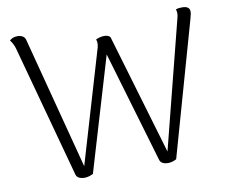

<svg xmlns="http://www.w3.org/2000/svg" viewBox="-78 -800 1063 906"><g transform="rotate(-10 453.5 -346.5)"><path d="M849 -702C835 -702 827 -701 818 -697C821 -692 822 -685 822 -678C822 -669 819 -658 817 -650L663 -44L492 -622C487 -629 476 -633 463 -633C451 -633 434 -629 423 -623C426 -616 429 -604 424 -585L264 -44L98 -679C94 -695 79 -703 59 -703C42 -703 31 -697 22 -689C30 -679 39 -663 43 -649L216 -13C220 3 236 10 258 10C268 10 282 7 298 -1L460 -545L617 -13C621 3 637 10 657 10C668 10 682 7 697 -1L877 -637C880 -650 885 -664 885 -674C886 -693 873 -702 849 -702Z"/></g></svg>

Font: Arima Koshi Light
Style: Regular
Weight: 300
Designer: Joana Correia and Natanael Gama
Foundry: NDISCOVER
Version: Version 1.019;PS 001.019;hotconv 1.0.88;makeotf.lib2.5.64775